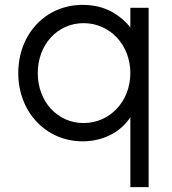

<svg xmlns="http://www.w3.org/2000/svg" viewBox="-20 -568 707 788"><path d="M590 200V-536H515V-455C496 -480 471 -501 442 -518C406 -538 365 -548 319 -548C168 -548 55 -429 55 -268C55 -108 169 12 319 12C365 12 407 1 444 -20C473 -37 497 -59 515 -87V200ZM323 -63C215 -63 135 -152 135 -268C135 -385 216 -473 323 -473C431 -473 515 -384 515 -268C515 -152 431 -63 323 -63Z"/></svg>

Font: Plus Jakarta Sans
Style: Regular
Weight: 400
Designer: Gumpita Rahayu
Foundry: Tokotype
Version: Version 2.071;gftools[0.9.30]